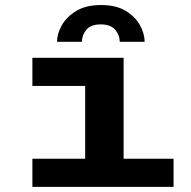

<svg xmlns="http://www.w3.org/2000/svg" viewBox="-20 -724 740 744"><path d="M105.5 0V-109H310V-391H105.5V-500H459V-109H652.5V0ZM371.5 -704.5Q430 -704.5 467.2 -681.8Q504.5 -659 522.5 -626Q540.5 -593 540.5 -562H444Q444 -588 426.2 -608.8Q408.5 -629.5 370.5 -629.5Q332 -629.5 314.8 -608.8Q297.5 -588 297.5 -562H201Q201 -593 219.5 -626Q238 -659 275.8 -681.8Q313.5 -704.5 371.5 -704.5Z"/></svg>

Font: Trispace SemiExpanded SemiBold
Style: Regular
Weight: 600
Width: 6
Designer: Tyler Finck
Foundry: Etcetera Type Company
Version: Version 1.210; ttfautohint (v1.8.3)